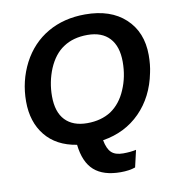

<svg xmlns="http://www.w3.org/2000/svg" viewBox="-95 -782 968 1061"><g transform="rotate(-10 389.0 -251.5)"><path d="M453 -698Q596 -698 678 -622Q761 -545 761 -416Q761 -361 751 -317Q725 -186 641 -101Q557 -16 431 4Q440 53 462 74Q484 95 528 95Q569 95 601 88L579 183Q545 195 497 195Q400 195 348 149Q296 103 285 4Q171 -14 110 -89.5Q49 -165 49 -280Q49 -395 100 -494Q152 -593 243 -645.5Q334 -698 453 -698ZM446 -584Q366 -584 311 -547Q257 -512 225 -437Q195 -364 195 -284Q195 -195 238.5 -149.5Q282 -104 362 -104Q440 -104 496 -140Q552 -178 582 -249Q613 -320 613 -404Q613 -491 570 -537.5Q527 -584 446 -584Z"/></g></svg>

Font: Libra Sans
Style: Bold Italic
Weight: 700
Italic angle: -12°
Foundry: Context Ltd
Version: Version 1.002